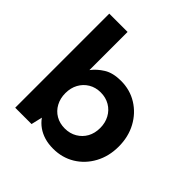

<svg xmlns="http://www.w3.org/2000/svg" viewBox="-191 -874 1039 1039"><g transform="rotate(45 329.0 -354.0)"><path d="M366 12Q329 12 299 3Q269 -6 245 -23Q221 -40 204 -64L189 0H64V-720H204V-428Q228 -460 266.5 -484Q305 -508 366 -508Q435 -508 490 -474Q545 -440 577 -381Q609 -322 609 -247Q609 -173 577 -114Q545 -55 490 -21.5Q435 12 366 12ZM333 -110Q372 -110 402.5 -128Q433 -146 450 -176.5Q467 -207 467 -248Q467 -287 450 -318.5Q433 -350 402.5 -368Q372 -386 333 -386Q294 -386 264 -368Q234 -350 217 -319Q200 -288 200 -248Q200 -208 217 -176.5Q234 -145 264 -127.5Q294 -110 333 -110Z"/></g></svg>

Font: DM Sans 24pt ExtraBold
Style: Regular
Weight: 800
Designer: Colophon Foundry, Jonny Pinhorn
Foundry: Colophon Foundry
Version: Version 4.004;gftools[0.9.30]